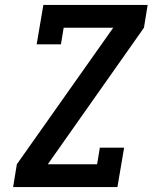

<svg xmlns="http://www.w3.org/2000/svg" viewBox="-20 -755 640 775"><path d="M33 0 48 -92 437 -643H237L226 -576H128L155 -735H576L561 -643L173 -92H372L383 -159H481L454 0Z"/></svg>

Font: Iosevka Slab Semibold Extended
Style: Italic
Weight: 600
Width: 7
Italic angle: -9°
Monospace: yes
Designer: Belleve Invis
Foundry: Belleve Invis
Version: Version 11.1.0; ttfautohint (v1.8.3)